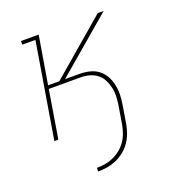

<svg xmlns="http://www.w3.org/2000/svg" viewBox="-133 -626 866 947"><g transform="rotate(-20 300.0 -152.5)"><path d="M221 215V196Q243 196 264.5 192.5Q286 189 307.5 179.5Q329 170 347.5 155Q366 140 379 121Q392 102 399.5 80.5Q407 59 411 37L426 -54Q430 -78 431 -102Q432 -126 427 -148.5Q422 -171 412 -191Q402 -211 384 -225Q366 -239 343.5 -245Q321 -251 298 -251H131L90 0H69L152 -501H83V-520H176L134 -269H193L486 -520H517L223 -269H297Q324 -269 350 -263Q376 -257 396 -242Q416 -227 428.5 -205Q441 -183 446.5 -157.5Q452 -132 451.5 -105Q451 -78 446 -51L431 41Q427 64 418.5 88Q410 112 395.5 133Q381 154 360.5 170.5Q340 187 316.5 197Q293 207 269 211Q245 215 221 215Z"/></g></svg>

Font: Iosevka Etoile Thin
Style: Italic
Weight: 100
Italic angle: -9°
Designer: Belleve Invis
Foundry: Belleve Invis
Version: Version 22.1.2; ttfautohint (v1.8.4)